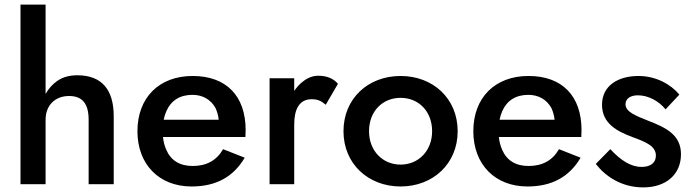

<svg xmlns="http://www.w3.org/2000/svg" viewBox="-20 -800 3005 834"><path d="M178 -780H69V0H178V-280C178 -341 218 -383 280 -383C339 -383 365 -348 365 -280V0H474V-295C474 -413 420 -473 316 -473C281 -473 252 -465 228 -448C207 -433 191 -415 178 -392Z M812 10C919 10 994 -32 1043 -115L949 -152C921 -103 877 -79 817 -79C761 -79 722 -103 702 -150C695 -166 690 -184 688 -205H1046C1046 -210 1047 -224 1047 -235C1047 -383 963 -470 817 -470C671 -470 577 -376 577 -230C577 -86 671 10 812 10ZM691 -280C694 -294 698 -307 703 -318C723 -363 761 -388 816 -388C861 -388 896 -367 916 -331C923 -316 928 -299 930 -280Z M1258 -460H1151V0H1258V-259C1258 -324 1279 -369 1334 -369C1361 -369 1376 -361 1395 -345L1448 -436C1427 -461 1396 -471 1363 -471C1340 -471 1317 -463 1296 -446C1281 -435 1269 -421 1258 -405Z M1472 -230C1472 -89 1579 10 1720 10C1861 10 1968 -89 1968 -230C1968 -372 1861 -470 1720 -470C1579 -470 1472 -372 1472 -230ZM1583 -230C1583 -317 1642 -375 1720 -375C1798 -375 1857 -317 1857 -230C1857 -145 1798 -85 1720 -85C1642 -85 1583 -145 1583 -230Z M2271 10C2378 10 2453 -32 2502 -115L2408 -152C2380 -103 2336 -79 2276 -79C2220 -79 2181 -103 2161 -150C2154 -166 2149 -184 2147 -205H2505C2505 -210 2506 -224 2506 -235C2506 -383 2422 -470 2276 -470C2130 -470 2036 -376 2036 -230C2036 -86 2130 10 2271 10ZM2150 -280C2153 -294 2157 -307 2162 -318C2182 -363 2220 -388 2275 -388C2320 -388 2355 -367 2375 -331C2382 -316 2387 -299 2389 -280Z M2631 -152 2568 -88C2608 -36 2678 14 2774 14C2874 14 2938 -43 2938 -130C2938 -213 2875 -245 2797 -275C2742 -297 2697 -314 2697 -347C2697 -372 2719 -386 2751 -386C2796 -386 2842 -361 2871 -325L2931 -389C2894 -434 2829 -470 2753 -470C2668 -470 2595 -430 2595 -345C2595 -262 2663 -229 2726 -205C2787 -183 2829 -165 2829 -124C2829 -93 2806 -75 2767 -75C2720 -75 2677 -103 2631 -152Z"/></svg>

Font: Jost Medium
Style: Regular
Weight: 500
Version: Version 3.710